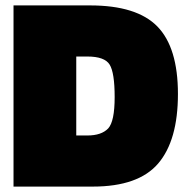

<svg xmlns="http://www.w3.org/2000/svg" viewBox="-20 -690 694 710"><path d="M323 0H30V-670H313Q486 -670 562 -592Q638 -514 638 -342.5Q638 -171 565 -85.5Q492 0 323 0ZM303 -481H262V-189H303Q355 -189 380 -215Q404 -241 404 -331Q404 -421 385.5 -451Q367 -481 303 -481Z"/></svg>

Font: Titillium Web
Style: Black
Weight: 900
Version: Version 1.001;PS 35.000;hotconv 1.0.70;makeotf.lib2.5.55311